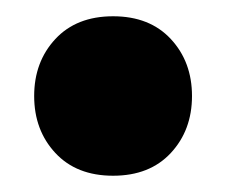

<svg xmlns="http://www.w3.org/2000/svg" viewBox="-20 -199 278 236"><path d="M22 -81Q22 -123 48 -151Q74 -179 119 -179Q164 -179 190 -151Q216 -123 216 -81Q216 -39 190 -11Q164 17 119 17Q74 17 48 -11Q22 -39 22 -81Z"/></svg>

Font: Baloo Tammudu 2 ExtraBold
Style: Regular
Weight: 800
Designer: Maithili Shingre, Omkar Shende and Ek Type
Foundry: Ek Type
Version: Version 1.640;hotconv 1.0.111;makeotfexe 2.5.65597; ttfautoh